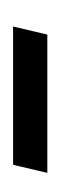

<svg xmlns="http://www.w3.org/2000/svg" viewBox="78 -414 91 286"><g transform="rotate(90 123.0 -270.5)"><path d="M19 -245H225L237 -296H31Z"/></g></svg>

Font: Noto Serif Tamil ExtraCondensed Light
Style: Italic
Weight: 300
Width: 2
Italic angle: -12°
Designer: Indian Type Foundry, Tom Grace, and the Monotype Design Team
Foundry: Monotype Imaging Inc.
Version: Version 2.003